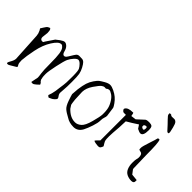

<svg xmlns="http://www.w3.org/2000/svg" viewBox="-42 -1101 1608 1608"><g transform="rotate(45 762.0 -297.0)"><path d="M364.3 -33.2Q358.4 -27.3 340.3 -11.2Q322.3 4.9 311.5 4.9Q300.8 4.9 298.8 3.9L295.9 2L308.6 -61.5Q308.6 -75.2 303.7 -105.5Q298.8 -135.7 298.8 -215.3Q298.8 -294.9 293 -332Q287.1 -369.1 274.4 -383.3Q261.7 -397.5 255.9 -398.4Q255.9 -398.4 252 -398.4H248Q219.7 -398.4 182.6 -339.8Q145.5 -281.2 128.9 -198.2Q112.3 -115.2 110.4 -76.2L109.4 -74.2V-70.3Q109.4 -34.2 116.7 -22.5Q124 -10.7 125 -7.8L124 -4.9Q122.1 1 113.3 4.9Q104.5 8.8 82.5 23.4Q60.5 38.1 51.3 38.1Q42 38.1 40 35.2V27.3Q41 21.5 54.2 -1.5Q67.4 -24.4 68.4 -44.9L53.7 -302.7Q51.8 -327.1 41 -347.7V-348.6L30.3 -366.2L44.9 -389.6Q59.6 -415 72.3 -421.9H73.2Q83 -426.8 87.9 -428.7L92.8 -423.8Q98.6 -418 99.6 -408.2Q101.6 -396.5 101.6 -384.8Q101.6 -384.8 101.6 -381.8Q101.6 -371.1 98.6 -356Q95.7 -340.8 95.7 -330.1Q95.7 -330.1 95.7 -327.1Q95.7 -316.4 101.6 -309.1Q107.4 -301.8 120.1 -301.8Q132.8 -301.8 135.7 -314.5L186.5 -389.6Q193.4 -396.5 218.8 -414.6Q244.1 -432.6 258.3 -432.6Q272.5 -432.6 288.1 -418Q303.7 -403.3 311 -374Q318.4 -344.7 335.9 -344.7Q345.7 -344.7 353.5 -353.5Q361.3 -362.3 375 -385.7Q388.7 -409.2 398.9 -422.4Q409.2 -435.5 426.8 -435.5Q444.3 -435.5 459 -434.6Q473.6 -433.6 485.4 -421.9Q497.1 -410.2 511.7 -382.8Q526.4 -355.5 531.2 -329.6Q536.1 -303.7 536.1 -238.8Q536.1 -173.8 533.2 -147.5Q530.3 -121.1 530.3 -105Q530.3 -88.9 540.5 -75.7Q550.8 -62.5 550.8 -54.7Q550.8 -46.9 537.6 -34.2Q524.4 -21.5 511.7 -16.1Q499 -10.7 493.2 -7.8H488.3Q485.4 -9.8 480.5 -13.7Q475.6 -17.6 474.6 -19.5Q474.6 -20.5 474.6 -21.5Q474.6 -23.4 476.6 -27.3Q479.5 -32.2 484.9 -52.2Q490.2 -72.3 492.7 -88.4Q495.1 -104.5 498 -129.4Q501 -154.3 503.9 -171.9Q507.8 -189.5 507.8 -265.6Q507.8 -269.5 507.8 -273.4Q507.8 -342.8 499 -357.4Q491.2 -373 474.6 -390.1Q458 -407.2 443.8 -407.2Q429.7 -407.2 409.2 -384.8Q388.7 -362.3 377.4 -337.9Q366.2 -313.5 349.6 -236.3Q333 -159.2 333 -129.9Q333 -100.6 335.4 -89.8Q337.9 -79.1 338.9 -74.7Q339.8 -70.3 339.8 -68.4L350.6 -52.7Q352.5 -50.8 355.5 -49.8Q357.4 -46.9 360.4 -42Q363.3 -37.1 364.3 -33.2Z M933.6 -329.1 945.3 -245.1Q945.3 -232.4 939.5 -217.3Q933.6 -202.1 933.6 -176.3Q933.6 -150.4 918.5 -104.5Q903.3 -58.6 887.7 -28.3Q861.3 20.5 811.5 20.5Q761.7 20.5 727.5 -2Q684.6 -24.4 664.6 -42.5Q644.5 -60.5 628.4 -106.9Q612.3 -153.3 609.4 -167L614.3 -229.5Q621.1 -280.3 630.9 -310.5Q640.6 -340.8 659.7 -368.2Q678.7 -395.5 691.4 -405.3Q704.1 -415 732.4 -431.2Q760.7 -447.3 780.8 -447.3Q800.8 -447.3 829.6 -433.1Q858.4 -418.9 877.9 -402.3Q897.5 -385.7 914.1 -362.3Q930.7 -338.9 933.6 -329.1ZM805.7 -412.1H804.7Q792 -411.1 782.2 -403.3V-402.3Q779.3 -399.4 776.4 -399.4Q776.4 -399.4 775.4 -399.4L759.8 -400.4Q751 -400.4 735.8 -389.6Q720.7 -378.9 688.5 -331.5Q656.2 -284.2 655.3 -239.3L659.2 -151.4Q664.1 -106.4 667 -97.7L685.5 -69.3Q735.4 -16.6 791 -16.6H793.9Q820.3 -16.6 846.2 -38.6Q872.1 -60.5 890.6 -129.9Q909.2 -198.2 910.2 -225.6Q910.2 -225.6 910.2 -236.3Q910.2 -236.3 910.2 -245.1Q910.2 -263.7 907.2 -283.2Q903.3 -313.5 883.8 -347.2Q864.3 -380.9 841.3 -396.5Q818.4 -412.1 805.7 -412.1Z M1216.8 -394.5Q1216.8 -388.2 1222.7 -384.3Q1249.5 -366.2 1249.5 -399.4Q1249.5 -416 1242.2 -415.5Q1242.2 -415.5 1229.5 -414.6Q1229.5 -414.6 1217.8 -407.7Q1217.8 -407.7 1216.8 -394.5ZM1185.1 -383.3 1135.3 -351.1 1088.4 -323.2 1085.4 -250Q1078.1 -165 1078.1 -134.8Q1078.1 -104.5 1080.1 -92.8Q1082 -81.1 1091.8 -65.4Q1101.6 -49.8 1104.5 -44.9Q1104.5 -40 1098.6 -28.8Q1092.3 -16.6 1086.9 -14.6Q1079.6 -11.7 1068.8 -11.7Q1059.6 -11.7 1040.5 -15.1Q1021.5 -18.6 1017.6 -23.4Q1020.5 -29.3 1027.3 -36.1L1050.8 -59.6V-362.3H1026.4Q1018.6 -362.3 1011.7 -370.1Q1004.9 -377.9 1003.9 -382.3Q1002.9 -386.7 1004.9 -390.6Q1019 -418.9 1078.1 -418.9H1082Q1084.5 -418.9 1089.8 -387.7L1134.8 -393.6L1196.3 -450.2Q1208 -457 1231.4 -457Q1254.9 -457 1266.1 -449.2Q1277.3 -441.4 1277.3 -405.3Q1277.3 -337.9 1245.1 -337.9Q1232.4 -337.9 1206.1 -351.6Z M1393.6 -510.3Q1353.5 -555.2 1326.9 -581.5Q1300.3 -607.9 1300.3 -617.7V-632.3Q1300.3 -632.3 1317.4 -632.3Q1320.3 -629.4 1322.8 -627.2Q1325.2 -625 1329.8 -624.3Q1334.5 -623.5 1336.4 -623.5Q1338.4 -623.5 1344.2 -624Q1350.1 -624.5 1362.3 -624.5Q1374.5 -624.5 1385 -613.8Q1395.5 -603 1404.3 -566.9Q1413.1 -530.8 1413.8 -525.1Q1414.6 -519.5 1414.6 -512Q1414.6 -504.4 1407 -504.4Q1399.4 -504.4 1393.6 -510.3ZM1409.2 -245.1 1413.1 -90.8Q1414.1 -85.9 1415 -82L1442.4 -45.9L1501 -40V-24.4Q1501 -2.9 1472.7 -2.9Q1444.3 -2.9 1419.9 -14.6Q1395.5 -26.4 1383.8 -53.7Q1372.1 -81.1 1372.1 -116.2Q1372.1 -151.4 1376 -163.1Q1379.9 -174.8 1379.9 -186.5Q1379.9 -225.6 1358.4 -229.5L1336.9 -235.4Q1334 -241.2 1334.5 -257.8Q1335 -274.4 1355.5 -335.9Q1376 -397.5 1377 -406.2Q1377.9 -415 1385.7 -415H1397.5Q1409.2 -385.7 1409.2 -245.1Z"/></g></svg>

Font: Drukaatie burti
Style: Thin
Weight: 100
Version: Version 0.14